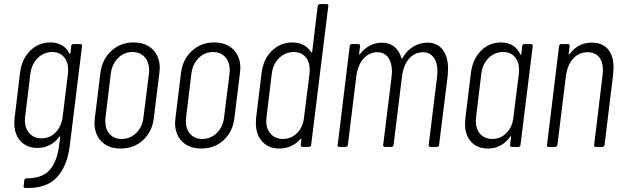

<svg xmlns="http://www.w3.org/2000/svg" viewBox="-20 -720 3060 941"><path d="M340 -504H373Q382 -504 382 -494L322 -6Q309 97 257 151Q205 205 104 201Q94 201 96 191L99 164Q100 154 113 154Q187 154 223.5 113Q260 72 270 -10L275 -48Q275 -51 273 -51.5Q271 -52 270 -49Q250 -22 222.5 -8.5Q195 5 164 5Q111 5 80.5 -28.5Q50 -62 50 -118Q50 -127 52 -145L78 -362Q86 -429 127 -470.5Q168 -512 228 -512Q259 -512 283.5 -498Q308 -484 320 -458Q322 -456 323.5 -456Q325 -456 325 -459L329 -494Q331 -504 340 -504ZM287 -147 313 -359Q314 -365 314 -378Q314 -417 293 -441Q272 -465 236 -465Q195 -465 165 -435.5Q135 -406 129 -359L103 -147Q102 -141 102 -131Q102 -91 124.5 -66.5Q147 -42 184 -42Q224 -42 252.5 -71Q281 -100 287 -147Z M443 -118Q443 -126 445 -142L472 -362Q480 -428 525 -470Q570 -512 634 -512Q694 -512 728.5 -477.5Q763 -443 763 -386Q763 -378 761 -362L734 -142Q726 -75 681.5 -33.5Q637 8 571 8Q512 8 477.5 -26.5Q443 -61 443 -118ZM683 -144 710 -359Q711 -365 711 -375Q711 -416 688.5 -440.5Q666 -465 629 -465Q588 -465 558.5 -435.5Q529 -406 523 -359L497 -144Q496 -138 496 -126Q496 -87 517.5 -63Q539 -39 576 -39Q618 -39 648 -68.5Q678 -98 683 -144Z M838 -118Q838 -126 840 -142L867 -362Q875 -428 920 -470Q965 -512 1029 -512Q1089 -512 1123.5 -477.5Q1158 -443 1158 -386Q1158 -378 1156 -362L1129 -142Q1121 -75 1076.5 -33.5Q1032 8 966 8Q907 8 872.5 -26.5Q838 -61 838 -118ZM1078 -144 1105 -359Q1106 -365 1106 -375Q1106 -416 1083.5 -440.5Q1061 -465 1024 -465Q983 -465 953.5 -435.5Q924 -406 918 -359L892 -144Q891 -138 891 -126Q891 -87 912.5 -63Q934 -39 971 -39Q1013 -39 1043 -68.5Q1073 -98 1078 -144Z M1548 -700H1580Q1585 -700 1587.5 -697Q1590 -694 1589 -690L1505 -10Q1505 -6 1502 -3Q1499 0 1494 0H1462Q1458 0 1455.5 -3Q1453 -6 1454 -10L1457 -38Q1458 -40 1456.5 -40.5Q1455 -41 1453 -39Q1433 -16 1406 -4Q1379 8 1350 8Q1296 8 1265 -26.5Q1234 -61 1234 -117Q1234 -133 1235 -141L1262 -362Q1270 -429 1312 -470.5Q1354 -512 1414 -512Q1443 -512 1466.5 -500Q1490 -488 1505 -465Q1506 -463 1508 -463.5Q1510 -464 1510 -466L1537 -690Q1538 -694 1541 -697Q1544 -700 1548 -700ZM1470 -144 1497 -359Q1498 -365 1498 -378Q1498 -417 1477 -441Q1456 -465 1420 -465Q1378 -465 1348 -435.5Q1318 -406 1312 -359L1286 -144Q1285 -138 1285 -126Q1285 -87 1307.5 -63Q1330 -39 1367 -39Q1407 -39 1436 -68Q1465 -97 1470 -144Z M2176 -382Q2176 -371 2174 -347L2132 -10Q2132 -6 2129 -3Q2126 0 2122 0H2089Q2085 0 2082.5 -3Q2080 -6 2081 -10L2122 -342Q2124 -360 2124 -369Q2124 -414 2105 -439Q2086 -464 2053 -464Q2012 -464 1984.5 -432Q1957 -400 1950 -344L1909 -10Q1909 -6 1906 -3Q1903 0 1898 0H1866Q1862 0 1859.5 -3Q1857 -6 1858 -10L1899 -342Q1901 -360 1901 -368Q1901 -413 1882 -438.5Q1863 -464 1830 -464Q1789 -464 1761 -432Q1733 -400 1726 -344L1685 -10Q1685 -6 1682 -3Q1679 0 1674 0H1643Q1633 0 1635 -10L1694 -494Q1696 -504 1705 -504H1736Q1745 -504 1745 -494L1740 -457Q1740 -454 1741.5 -453.5Q1743 -453 1745 -456Q1766 -483 1794 -497Q1822 -511 1852 -511Q1888 -511 1912.5 -491Q1937 -471 1948 -434Q1948 -429 1953 -436Q1974 -473 2006.5 -492Q2039 -511 2075 -511Q2123 -511 2149.5 -476.5Q2176 -442 2176 -382Z M2550 -504H2582Q2591 -504 2591 -494L2531 -10Q2531 -6 2528 -3Q2525 0 2520 0H2488Q2484 0 2481.5 -3Q2479 -6 2480 -10L2485 -49Q2485 -52 2483 -52.5Q2481 -53 2480 -50Q2461 -22 2433 -7Q2405 8 2373 8Q2319 8 2289 -25Q2259 -58 2259 -114Q2259 -122 2261 -142L2288 -362Q2296 -429 2336.5 -470.5Q2377 -512 2437 -512Q2469 -512 2493 -497Q2517 -482 2530 -454Q2531 -451 2532.5 -451.5Q2534 -452 2535 -455L2539 -494Q2541 -504 2550 -504ZM2496 -144 2523 -359Q2524 -365 2524 -378Q2524 -417 2503 -441Q2482 -465 2446 -465Q2404 -465 2374.5 -435.5Q2345 -406 2339 -359L2313 -144Q2312 -138 2312 -126Q2312 -87 2334 -63Q2356 -39 2393 -39Q2433 -39 2462 -68Q2491 -97 2496 -144Z M2987 -389Q2987 -379 2985 -355L2943 -10Q2941 0 2932 0H2900Q2890 0 2892 -10L2933 -350Q2935 -368 2935 -376Q2935 -418 2915.5 -441Q2896 -464 2859 -464Q2817 -464 2788.5 -432Q2760 -400 2753 -344L2712 -10Q2710 0 2701 0H2669Q2659 0 2661 -10L2720 -494Q2722 -504 2731 -504H2763Q2772 -504 2772 -494L2767 -456Q2766 -453 2768 -453Q2770 -453 2772 -455Q2812 -511 2881 -511Q2932 -511 2959.5 -479Q2987 -447 2987 -389Z"/></svg>

Font: Barlow Condensed Light
Style: Italic
Weight: 300
Width: 3
Italic angle: -7°
Designer: Jeremy Tribby
Foundry: Tribby Type
Version: Version 1.408